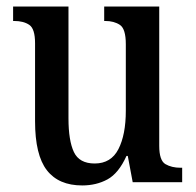

<svg xmlns="http://www.w3.org/2000/svg" viewBox="-20 -556 597 586"><path d="M231 10Q159 10 123 -36.5Q87 -83 87 -186V-424Q87 -468 69.5 -480Q52 -492 23 -492H20V-536H189V-195Q189 -127 205.5 -92Q222 -57 269 -57Q319 -57 341.5 -101Q364 -145 364 -218V-421Q364 -468 346 -480Q328 -492 301 -492H298V-536H466V-111Q466 -66 485 -55Q504 -44 531 -44H536V0H385L370 -80H366Q342 -27 308 -8.5Q274 10 231 10Z"/></svg>

Font: Noto Serif Tamil Condensed Medium
Style: Regular
Weight: 500
Width: 3
Designer: Indian Type Foundry, Tom Grace, and the Monotype Design Team
Foundry: Monotype Imaging Inc.
Version: Version 2.004; ttfautohint (v1.8.4.7-5d5b)